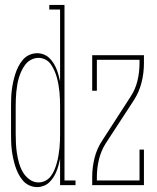

<svg xmlns="http://www.w3.org/2000/svg" viewBox="-20 -755 640 783"><path d="M132 8Q115 8 99.5 1Q84 -6 73 -19Q62 -32 54.5 -47Q47 -62 42 -78Q37 -94 33.5 -110.5Q30 -127 28 -143.5Q26 -160 25.5 -176.5Q25 -193 25 -210V-320Q25 -337 25.5 -353.5Q26 -370 28 -386.5Q30 -403 33.5 -419.5Q37 -436 42 -452Q47 -468 54.5 -483Q62 -498 73 -511Q84 -524 99.5 -531Q115 -538 132 -538Q145 -538 158 -533Q171 -528 180.5 -519Q190 -510 197.5 -498.5Q205 -487 210 -474.5Q215 -462 218.5 -449.5Q222 -437 225 -423V-716H181V-735H243V-19H288V0H225V-107Q222 -93 218.5 -80.5Q215 -68 210 -55.5Q205 -43 197.5 -31.5Q190 -20 180.5 -11Q171 -2 158 3Q145 8 132 8ZM137 -11Q152 -11 165.5 -18Q179 -25 188 -37.5Q197 -50 202.5 -63.5Q208 -77 212 -91.5Q216 -106 218.5 -121Q221 -136 222.5 -150.5Q224 -165 224.5 -180Q225 -195 225 -210V-320Q225 -335 224.5 -350Q224 -365 222.5 -380Q221 -395 218.5 -409.5Q216 -424 212 -438.5Q208 -453 202 -466.5Q196 -480 187.5 -492.5Q179 -505 165.5 -512Q152 -519 137 -519Q122 -519 108 -512Q94 -505 84.5 -493Q75 -481 68.5 -467.5Q62 -454 57.5 -439.5Q53 -425 50.5 -410Q48 -395 46.5 -380Q45 -365 44.5 -350Q44 -335 44 -320V-210Q44 -190 45 -170Q46 -150 49 -130Q52 -110 57.5 -90.5Q63 -71 73 -53.5Q83 -36 100 -23.5Q117 -11 137 -11ZM356 0V-33Q356 -72 365.5 -110.5Q375 -149 397 -182L512 -360Q532 -390 540.5 -425.5Q549 -461 549 -497V-511H375V-385H356V-530H567V-497Q567 -458 557.5 -419.5Q548 -381 527 -348L411 -170Q392 -140 383.5 -104.5Q375 -69 375 -33V-19H549V-145H567V0Z"/></svg>

Font: Iosevka Curly Slab ThEx
Style: Regular
Weight: 100
Width: 7
Monospace: yes
Designer: Belleve Invis
Foundry: Belleve Invis
Version: Version 11.1.0; ttfautohint (v1.8.3)